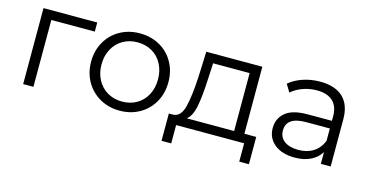

<svg xmlns="http://www.w3.org/2000/svg" viewBox="-70 -843 2458 1284"><g transform="rotate(15 1159.0 -201.5)"><path d="M473 -463H172V0H101V-526H473Z M501 -263Q501 -340 536 -401Q571 -462 632 -496Q693 -530 769 -530Q845 -530 906 -496Q967 -462 1001.5 -401Q1036 -340 1036 -263Q1036 -186 1001.5 -125Q967 -64 906 -29.5Q845 5 769 5Q693 5 632 -29.5Q571 -64 536 -125Q501 -186 501 -263ZM964 -263Q964 -323 939 -370Q914 -417 869.5 -442.5Q825 -468 769 -468Q713 -468 668.5 -442.5Q624 -417 598.5 -370Q573 -323 573 -263Q573 -203 598.5 -156Q624 -109 668.5 -83.5Q713 -58 769 -58Q825 -58 869.5 -83.5Q914 -109 939 -156Q964 -203 964 -263Z M1698 -62V127H1631V0H1160V127H1093V-62H1123Q1176 -65 1195 -140Q1214 -215 1221 -350L1228 -526H1616V-62ZM1217 -62H1545V-463H1292L1286 -346Q1281 -234 1267 -161.5Q1253 -89 1217 -62Z M2230 -326V0H2162V-82Q2138 -41 2091.5 -18Q2045 5 1981 5Q1893 5 1841 -37Q1789 -79 1789 -148Q1789 -215 1837.5 -256Q1886 -297 1992 -297H2159V-329Q2159 -397 2121 -432.5Q2083 -468 2010 -468Q1960 -468 1914 -451.5Q1868 -435 1835 -406L1803 -459Q1843 -493 1899 -511.5Q1955 -530 2017 -530Q2120 -530 2175 -478.5Q2230 -427 2230 -326ZM2159 -158V-244H1994Q1859 -244 1859 -150Q1859 -104 1894 -77.5Q1929 -51 1992 -51Q2052 -51 2095 -78.5Q2138 -106 2159 -158Z"/></g></svg>

Font: Montserrat-Regular
Style: Regular
Weight: 400
Version: Version 7.200